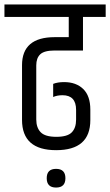

<svg xmlns="http://www.w3.org/2000/svg" viewBox="-44 -670 495 863"><path d="M208 173Q166 173 166 131Q166 89 208 89Q250 89 250 131Q250 173 208 173ZM237 -242Q213 -242 195 -234V-293Q215 -301 244 -301Q298 -301 330 -270Q362 -239 362 -177V-130Q362 5 208.5 5Q55 5 55 -131V-377Q55 -503 202 -503H265V-594H-24V-650H431V-594H329V-443H202Q155 -443 137 -426Q119 -409 119 -376V-133Q119 -96 139 -75.5Q159 -55 209 -55Q259 -55 278.5 -75Q298 -95 298 -132V-176Q298 -242 237 -242Z"/></svg>

Font: Khand
Style: Regular
Weight: 400
Designer: Devanagari: Sanchit Sawaria, Jyotish Sonowal; Latin: Satya Rajpurohit
Foundry: Indian Type Foundry
Version: Version 1.101;PS 1.0;hotconv 1.0.78;makeotf.lib2.5.61930; tt